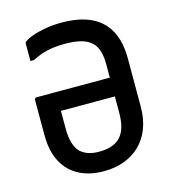

<svg xmlns="http://www.w3.org/2000/svg" viewBox="-110 -810 820 918"><g transform="rotate(-15 300.0 -350.5)"><path d="M279 -720Q366 -720 424 -692.5Q482 -665 511.5 -610Q541 -555 541 -473V-235Q541 -173 522.5 -125.5Q504 -78 470.5 -46Q437 -14 392 2.5Q347 19 292 19Q222 19 170 -8Q118 -35 89.5 -88.5Q61 -142 61 -223V-396Q61 -399 62.5 -401Q64 -403 66 -404.5Q68 -406 72 -406H352Q378 -406 403.5 -406Q429 -406 454 -406L505 -412L506 -313Q421 -313 336.5 -313Q252 -313 167 -313V-225Q167 -184 175.5 -155Q184 -126 201 -108Q217 -93 239.5 -85Q262 -77 294 -77Q342 -77 373 -93.5Q404 -110 419 -143.5Q434 -177 434 -232V-474Q434 -498 430.5 -518Q427 -538 419.5 -554Q412 -570 400 -581Q381 -600 348.5 -609Q316 -618 269 -618Q235 -618 207 -614Q179 -610 154.5 -602Q130 -594 105 -581H88Q88 -602 88 -624.5Q88 -647 88 -668Q88 -670 89 -672.5Q90 -675 92 -676Q106 -687 134 -697Q162 -707 199.5 -713.5Q237 -720 279 -720Z"/></g></svg>

Font: Recursive Monospace Medium
Style: Regular
Weight: 500
Version: Version 1.047